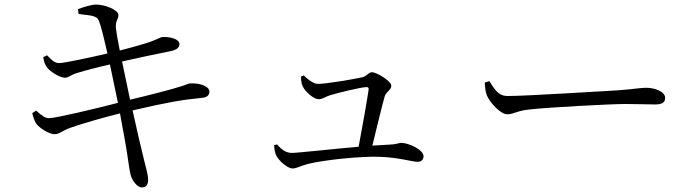

<svg xmlns="http://www.w3.org/2000/svg" viewBox="-20 -778 3040 840"><path d="M121 -283C127 -261 132 -245 140 -235C156 -215 198 -190 219 -191C241 -191 251 -206 288 -219C341 -238 434 -264 505 -282L529 -150C539 -94 546 -32 551 -15C557 11 580 42 601 42C621 42 628 26 628 11C628 -15 620 -38 609 -83C599 -122 581 -201 560 -295C711 -330 773 -341 864 -350C890 -352 896 -365 896 -378C896 -400 855 -416 810 -413C801 -412 796 -407 768 -399C734 -388 628 -360 549 -342L514 -509C575 -523 670 -543 725 -554C750 -559 765 -568 765 -585C765 -609 719 -618 690 -616C681 -615 665 -604 623 -590C587 -579 547 -568 504 -557C496 -599 491 -624 487 -656C484 -687 499 -694 498 -713C497 -734 442 -758 399 -758C383 -758 347 -748 321 -738L324 -717C359 -711 399 -713 410 -692C421 -672 436 -605 450 -544C368 -525 261 -502 239 -502C216 -502 202 -520 186 -536L169 -528C173 -507 176 -496 185 -484C199 -464 243 -438 263 -438C281 -438 287 -449 315 -458C354 -470 407 -484 461 -496L496 -328C396 -302 223 -261 194 -261C179 -261 164 -271 138 -294Z M1179 -143C1181 -120 1183 -109 1189 -97C1198 -78 1236 -41 1260 -41C1279 -41 1296 -53 1328 -61C1402 -79 1560 -95 1641 -92C1726 -89 1784 -70 1807 -70C1823 -70 1833 -79 1833 -95C1833 -122 1769 -153 1735 -153C1726 -153 1715 -146 1679 -145L1609 -141C1627 -213 1652 -319 1663 -356C1669 -377 1692 -384 1692 -403C1692 -423 1628 -462 1607 -462C1593 -462 1583 -444 1566 -440C1530 -432 1409 -411 1371 -411C1351 -411 1325 -432 1309 -448L1297 -443C1297 -430 1298 -412 1305 -399C1318 -374 1353 -344 1374 -344C1391 -344 1404 -355 1423 -361C1459 -372 1561 -397 1584 -397C1590 -397 1593 -394 1593 -388C1587 -345 1565 -220 1549 -136C1422 -125 1284 -109 1256 -109C1229 -109 1209 -127 1192 -146Z M2121 -423 2101 -417C2102 -397 2103 -380 2110 -361C2124 -327 2171 -278 2199 -278C2228 -278 2239 -293 2296 -299C2371 -308 2652 -323 2715 -323C2776 -323 2811 -321 2846 -321C2880 -321 2890 -332 2890 -350C2890 -377 2845 -394 2807 -394C2781 -394 2753 -388 2686 -383C2640 -381 2290 -358 2201 -358C2159 -358 2143 -389 2121 -423Z"/></svg>

Font: Source Han Serif KR
Style: Regular
Weight: 400
Designer: Ryoko NISHIZUKA 西塚涼子 (kana & ideographs); Frank Grießhammer (Latin, Greek & Cyrillic); Wenlong ZHANG 张文龙 (bopomofo); San
Foundry: Adobe
Version: Version 2.001;hotconv 1.1.0;makeotfexe 2.6.0